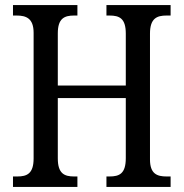

<svg xmlns="http://www.w3.org/2000/svg" viewBox="-20 -734 721 754"><path d="M31 0H284V-41H271C233 -41 207 -52 207 -112V-349H474V-113C474 -52 449 -41 410 -41H398V0H650V-41H634C597 -41 569 -51 569 -108V-602C569 -662 596 -673 634 -673H650V-714H398V-673H410C449 -673 474 -662 474 -602V-398H207V-603C207 -662 233 -673 271 -673H284V-714H31V-673H45C83 -673 112 -662 112 -605V-112C112 -52 86 -41 48 -41H31Z"/></svg>

Font: Noto Serif Ethiopic Cn
Style: Regular
Weight: 400
Width: 3
Designer: Monotype Design Team
Foundry: Monotype Imaging Inc.
Version: Version 2.102